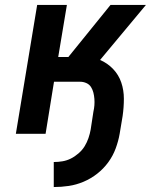

<svg xmlns="http://www.w3.org/2000/svg" viewBox="-20 -540 640 775"><path d="M197 215V114Q215 114 232.5 111Q250 108 266 100Q282 92 297 79Q312 66 321.5 50.5Q331 35 337 17.5Q343 0 346 -17L357 -89Q360 -102 361 -115Q362 -128 361 -141Q360 -154 357 -166Q354 -178 347.5 -188.5Q341 -199 329 -204.5Q317 -210 304 -210H198L164 0H44L130 -520H250L215 -310H256L426 -520H569L384 -298Q414 -285 436.5 -261.5Q459 -238 469.5 -207Q480 -176 480 -141.5Q480 -107 475 -72L463 0Q458 29 447 59Q436 89 417 115Q398 141 372.5 161Q347 181 317.5 193.5Q288 206 257.5 210.5Q227 215 197 215Z"/></svg>

Font: Iosevka Aile
Style: Bold Italic
Weight: 700
Italic angle: -9°
Designer: Belleve Invis
Foundry: Belleve Invis
Version: Version 28.0.1; ttfautohint (v1.8.4)